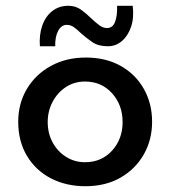

<svg xmlns="http://www.w3.org/2000/svg" viewBox="-20 -634 589 664"><path d="M43 -213Q43 -276 73 -326.5Q103 -377 156 -406Q209 -435 277 -435Q346 -435 397.5 -406Q449 -377 477.5 -326.5Q506 -276 506 -213Q506 -150 477 -99.5Q448 -49 396.5 -19.5Q345 10 275 10Q209 10 156.5 -17Q104 -44 73.5 -94.5Q43 -145 43 -213ZM145 -212Q145 -173 162 -141.5Q179 -110 208.5 -91.5Q238 -73 274 -73Q331 -73 367.5 -113Q404 -153 404 -212Q404 -271 367.5 -311.5Q331 -352 274 -352Q237 -352 208 -333Q179 -314 162 -282Q145 -250 145 -212ZM353 -474Q320 -474 299 -488.5Q278 -503 260 -519Q249 -530 237 -539Q225 -548 211 -548Q192 -548 181 -527Q170 -506 171 -474H118Q115 -513 126 -545Q137 -577 160.5 -595.5Q184 -614 216 -614Q242 -614 261 -600Q280 -586 296 -570Q310 -557 323 -547Q336 -537 350 -537Q370 -537 378 -558.5Q386 -580 385 -614H439Q444 -572 433 -540.5Q422 -509 401 -491.5Q380 -474 353 -474Z"/></svg>

Font: Reem Kufi
Style: Regular
Weight: 400
Designer: Khaled Hosny
Version: Version 1.6